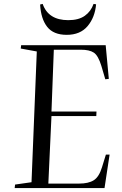

<svg xmlns="http://www.w3.org/2000/svg" viewBox="-20 -961 623 981"><path d="M168 -698 86 -713 88 -730H520L536 -558L518 -556L498 -624Q482 -677 459.5 -692Q437 -707 393 -707H255L243 -391H473L472 -368H243L227 -23H384Q432 -23 459 -40Q486 -57 501 -106L521 -171H540L514 0H55L57 -18L141 -30ZM198 -941Q227 -858 329 -858Q382 -858 413.5 -880.5Q445 -903 458 -941L471 -939Q465 -872 427.5 -827.5Q390 -783 321 -783Q253 -783 221 -824Q189 -865 185 -938Z"/></svg>

Font: Literata 72pt
Style: Italic
Weight: 400
Italic angle: -2°
Designer: Latin by Veronika Burian and Jose Scaglione. Greek by Irene Vlachou. Cyrillic by Vera Evstafieva
Foundry: TypeTogether
Version: Version 3.002